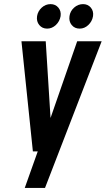

<svg xmlns="http://www.w3.org/2000/svg" viewBox="-20 -746 521 946"><path d="M85.7 -542.7 142 0H166L101.9 180.1H201.7L480.9 -542.7H360.3L229 -164.7L205.3 -542.7ZM212.4 -605Q236.3 -605 255.2 -622.8Q274.1 -640.6 278.6 -666.4Q282 -691.3 267.5 -708.5Q253 -725.7 229.1 -725.7Q204.6 -725.7 185.6 -708.5Q166.7 -691.3 162.6 -666.4Q158.9 -640.6 173.4 -622.8Q187.9 -605 212.4 -605ZM372.6 -605Q396.4 -605 415.2 -622.8Q434 -640.6 438.4 -666.4Q441.9 -691.3 427.5 -708.5Q413.1 -725.7 389.3 -725.7Q364.4 -725.7 345.1 -708.5Q325.9 -691.3 322.4 -666.4Q318.7 -640.6 333.2 -622.8Q347.7 -605 372.6 -605Z"/></svg>

Font: Secuela ExtLt
Style: Italic
Weight: 200
Italic angle: -8°
Designer: Fernando Haro
Foundry: deFharo
Version: Version 1.704